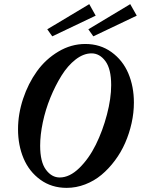

<svg xmlns="http://www.w3.org/2000/svg" viewBox="-20 -887 675 920"><path d="M230.5 -712.9 206.5 -746.6 407.7 -867.2 438.5 -812ZM427.2 -712.9 403.3 -746.6 604 -867.2 635.3 -812ZM299.3 13.2Q227.1 13.2 173.3 -25.9Q119.6 -64.9 93 -127.9Q66.4 -190.9 66.4 -267.6Q66.4 -340.8 90.8 -414.1Q115.2 -487.3 157 -545.4Q198.7 -603.5 259.8 -639.9Q320.8 -676.3 388.7 -676.3Q460.4 -676.3 514.4 -637.2Q568.4 -598.1 595 -535.2Q621.6 -472.2 621.6 -395.5Q621.6 -346.7 610.6 -297.1Q599.6 -247.6 579.8 -202.4Q560.1 -157.2 530.5 -117.7Q501 -78.1 466.1 -49.1Q431.2 -20 387.9 -3.4Q344.7 13.2 299.3 13.2ZM266.1 -36.6Q313.5 -36.6 359.9 -81.8Q406.2 -127 439.2 -193.8Q472.2 -260.7 492.4 -337.9Q512.7 -415 512.7 -479Q512.7 -556.6 485.1 -594Q457.5 -631.3 418.5 -631.3Q380.4 -631.3 342.5 -602.1Q304.7 -572.8 274.9 -524.9Q245.1 -477.1 221.4 -419.2Q197.8 -361.3 185.1 -300.8Q172.4 -240.2 172.4 -189Q172.4 -111.3 200 -74Q227.5 -36.6 266.1 -36.6Z"/></svg>

Font: Elstob 6pt SemiBold
Style: Italic
Weight: 600
Italic angle: -20°
Designer: Peter S. Baker
Version: Version 1.015